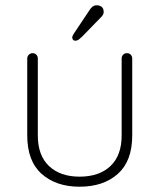

<svg xmlns="http://www.w3.org/2000/svg" viewBox="-20 -700 603 726"><path d="M460 -499Q469 -499 474.5 -493Q480 -487 480 -479V-188Q480 -91 425.5 -42.5Q371 6 281 6Q192 6 137.5 -42.5Q83 -91 83 -188V-479Q83 -487 89 -493Q95 -499 103 -499Q112 -499 117.5 -493Q123 -487 123 -479V-188Q123 -112 165.5 -72Q208 -32 281 -32Q355 -32 397.5 -72Q440 -112 440 -188V-479Q440 -487 445.5 -493Q451 -499 460 -499ZM264 -546Q259 -546 256 -550Q253 -554 253 -558Q253 -563 258 -571L320 -664Q323 -669 329.5 -674.5Q336 -680 346 -680Q357 -680 364.5 -674Q372 -668 372 -655Q372 -649 370 -645.5Q368 -642 365 -638L290 -561Q285 -556 278.5 -551Q272 -546 264 -546Z"/></svg>

Font: Quicksand Variable Light
Style: Regular
Weight: 300
Designer: Andrew Paglinawan
Foundry: Andrew Paglinawan
Version: Version 3.004